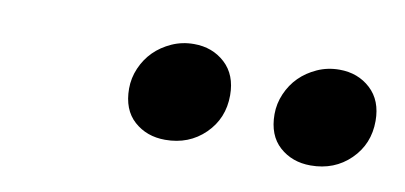

<svg xmlns="http://www.w3.org/2000/svg" viewBox="-32 -783 604 286"><g transform="rotate(10 270.0 -640.0)"><path d="M226 -566Q198 -566 179 -583Q160 -600 160 -632Q160 -648 166.5 -663Q173 -678 184 -689Q195 -700 210.5 -707Q226 -714 244 -714Q272 -714 291 -696.5Q310 -679 310 -648Q310 -613 286 -589.5Q262 -566 226 -566ZM446 -566Q418 -566 399 -583Q380 -600 380 -632Q380 -648 386.5 -663Q393 -678 404 -689Q415 -700 430.5 -707Q446 -714 464 -714Q492 -714 511 -696.5Q530 -679 530 -648Q530 -613 506 -589.5Q482 -566 446 -566Z"/></g></svg>

Font: mr_Source Sans Pro
Style: Italic
Weight: 900
Italic angle: -11°
Designer: Paul D. Hunt
Foundry: Adobe Systems Incorporated
Version: Version 1.076;July 10, 2024;FontCreator 11.5.0.2430 64-bit